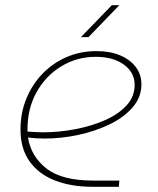

<svg xmlns="http://www.w3.org/2000/svg" viewBox="-20 -720 610 740"><path d="M338 0Q254 0 191.5 -24.5Q129 -49 94 -98Q59 -147 59 -221Q59 -284 81 -338.5Q103 -393 142.5 -434.5Q182 -476 235.5 -499.5Q289 -523 352 -523Q405 -523 443.5 -506.5Q482 -490 503.5 -461.5Q525 -433 525 -395Q525 -345 491 -306Q457 -267 402 -240.5Q347 -214 281.5 -200Q216 -186 152 -186Q136 -186 119.5 -187Q103 -188 88 -190Q99 -118 158.5 -71Q218 -24 339 -24H440L438 0ZM86 -213Q100 -212 115 -211Q130 -210 144 -210Q207 -210 270 -222Q333 -234 385 -257Q437 -280 468 -314Q499 -348 499 -393Q499 -441 457.5 -471Q416 -501 349 -501Q276 -501 215.5 -464Q155 -427 120 -363Q85 -299 86 -218Q86 -217 86 -216Q86 -215 86 -213ZM292 -577 411 -700H440L321 -577Z"/></svg>

Font: MuseoModerno Thin Thin
Style: Italic
Weight: 250
Italic angle: -9°
Version: Version 1.003